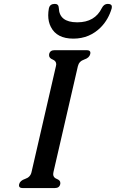

<svg xmlns="http://www.w3.org/2000/svg" viewBox="-20 -952 592 982"><path d="M355 -754.4Q270.5 -754.4 240.2 -814Q226.6 -840.3 226.6 -874Q226.6 -890.6 230 -909.2L230.5 -910.6Q235.4 -932.1 260.7 -932.1Q279.8 -932.1 280.8 -911.1Q283.2 -838.4 373.5 -837.9H376Q465.3 -837.9 501 -911.1Q511.7 -932.1 531.2 -932.1Q552.2 -932.1 552.2 -917Q552.2 -914.1 551.3 -910.2V-909.2Q534.7 -853 497.1 -814Q439 -754.4 355 -754.4ZM378.4 -613.8 253.4 -71.8Q252 -66.4 252 -61.5Q252 -43.9 270 -37.1Q289.1 -29.8 288.6 -15.6Q288.6 -13.2 288.1 -10.3Q283.7 9.8 260.7 9.8H95.2Q77.1 9.8 77.1 -3.9Q77.1 -6.8 78.1 -10.3Q82.5 -28.3 108.9 -37.1Q135.3 -45.9 141.1 -71.3L266.1 -613.8Q267.1 -618.7 267.6 -623Q267.6 -640.1 249.5 -647.5Q231 -654.8 231 -669.4Q231 -672.4 231.4 -675.3Q235.8 -695.3 258.8 -695.3H423.8Q442.4 -695.3 442.4 -681.6Q442.4 -678.7 441.4 -675.3Q437 -656.2 410.6 -647.5Q384.3 -638.7 378.4 -613.8Z"/></svg>

Font: Caudex
Style: Bold
Weight: 700
Italic angle: -13°
Version: Version 1.04